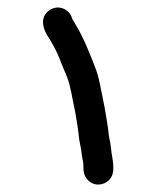

<svg xmlns="http://www.w3.org/2000/svg" viewBox="-151 -927 1039 1277"><g transform="rotate(15 368.5 -288.0)"><path d="M82.3 -610C93.7 -600.6 108.3 -583.7 123.5 -568.5C151.7 -540.3 177.4 -508.3 202.4 -472.3C231 -432.6 239.2 -427.1 265.6 -390C302.8 -339.2 333.1 -267.1 367.8 -199.6C384.4 -168.3 404 -120 419.1 -88C431.7 -61.2 444.5 -19.2 464.7 19.2L476.5 42.8C482.7 55.2 486.1 66.4 494.4 85.5C505.4 112.5 512.2 120.8 519 139.4C527.6 161 530.3 209.6 578.3 236.3C633.5 266.9 689.9 237.9 712.3 197.7C728.4 168.7 725.8 139.7 719.2 116.3C705.6 62.7 681.2 26 668.5 -12.2C655.9 -47.5 641.3 -67.6 632 -92.5C621.5 -118.7 611.2 -146 598.7 -172.4C582.8 -204.3 563.8 -252.5 543.1 -291.5C521.7 -331.8 493.6 -394.9 469.8 -437.2C437.6 -496.2 395.7 -544.5 363.2 -589.3C331.7 -631.3 300 -669.2 265 -707L243 -729C231.1 -741.8 214.1 -758.9 199.4 -771.9C185.9 -796 163.2 -815.4 133.8 -822.5C77 -836.1 26.2 -797.6 14.6 -748C0.8 -689.1 50.4 -636 82.3 -610Z"/></g></svg>

Font: Smoothie
Style: ExBd
Weight: 800
Foundry: Cannot Into Space Fonts
Version: Version 0.8